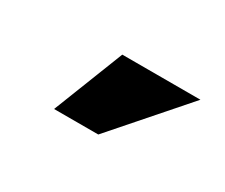

<svg xmlns="http://www.w3.org/2000/svg" viewBox="-41 -759 339 289"><g transform="rotate(30 129.0 -614.0)"><path d="M61.8 -553.2 109.8 -675.4H245.6L138.6 -553.2Z"/></g></svg>

Font: Maven Pro VF Beta
Style: Regular
Weight: 400
Designer: Joe Prince
Foundry: Joe Prince
Version: Version 2.002